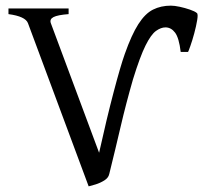

<svg xmlns="http://www.w3.org/2000/svg" viewBox="-20 -645 745 680"><path d="M331 -104Q358 -226 382.5 -319Q407 -412 422 -454Q446 -522 470 -559.5Q494 -597 522 -611Q550 -625 585 -625Q598 -625 616.5 -621Q635 -617 652.5 -611Q670 -605 677 -599Q682 -596 678.5 -574.5Q675 -553 668 -527Q661 -501 654 -481.5Q647 -462 646 -461H620Q614 -511 600 -529.5Q586 -548 566 -548Q550 -548 532.5 -535.5Q515 -523 495.5 -484Q476 -445 451 -364Q426 -277 407.5 -197.5Q389 -118 367 -29Q364 -15 349.5 -6Q335 3 319 8Q303 13 294 15L79 -563Q70 -587 10 -595V-615H223V-595Q184 -592 169.5 -584.5Q155 -577 160 -563Z"/></svg>

Font: ChillKai
Style: Regular
Weight: 400
Designer: ChillType
Foundry: 寒蝉字型
Version: Version 2.000